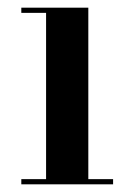

<svg xmlns="http://www.w3.org/2000/svg" viewBox="-20 -480 348 500"><path d="M35.5 -13.5H100V-446.5H35.5V-460H210V-13.5H274.5V0H35.5Z"/></svg>

Font: Bodoni* 16 Medium
Style: Regular
Weight: 500
Version: Version 2.2